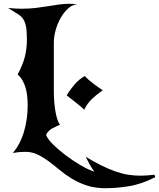

<svg xmlns="http://www.w3.org/2000/svg" viewBox="-20 -762 839 1013"><path d="M799 173Q723 211 657 221Q591 231 537 231Q482 231 439 217Q396 203 360.5 181.5Q325 160 295 135Q265 110 236 88.5Q207 67 177.5 53Q148 39 113 39Q81 39 48 45Q88 -3 107 -68.5Q126 -134 126 -206Q126 -227 124 -249.5Q122 -272 116.5 -293.5Q111 -315 100.5 -334.5Q90 -354 73 -369Q101 -421 111.5 -464Q122 -507 122 -553Q122 -600 116.5 -625.5Q111 -651 99 -666Q87 -681 68.5 -691.5Q50 -702 23 -720Q42 -718 59.5 -717Q77 -716 94 -716Q134 -716 168 -720Q202 -724 232 -729Q262 -734 290 -738Q318 -742 347 -742Q367 -742 390 -739Q365 -739 342.5 -720Q320 -701 302.5 -671.5Q285 -642 274.5 -606.5Q264 -571 264 -537V-284Q264 -251 266.5 -221.5Q269 -192 273.5 -168.5Q278 -145 284 -128Q290 -111 297 -104Q280 -97 257.5 -85.5Q235 -74 223 -51Q229 -31 258.5 -1.5Q288 28 327 57.5Q366 87 407.5 111Q449 135 478 144Q465 127 452.5 104.5Q440 82 432 65Q478 93 517 112Q556 131 590.5 143Q625 155 657 160Q689 165 722 165Q739 165 757 163.5Q775 162 795 160ZM332 -259Q349 -288 373.5 -316.5Q398 -345 428 -361Q434 -353 446.5 -342Q459 -331 473.5 -320Q488 -309 501.5 -299.5Q515 -290 522 -286Q488 -262 464.5 -239.5Q441 -217 424 -183Q418 -190 405.5 -200.5Q393 -211 379 -222Q365 -233 352 -243Q339 -253 332 -259Z"/></svg>

Font: New Rocker
Style: Regular
Weight: 400
Designer: Pablo Impallari, Brenda Gallo, Rodrigo Fuenzalida
Foundry: Pablo Impallari, Brenda Gallo, Rodrigo Fuenzalida
Version: Version 1.000; ttfautohint (v0.93) -l 8 -r 50 -G 200 -x 14 -